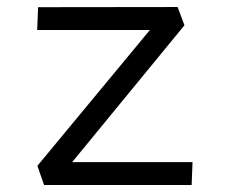

<svg xmlns="http://www.w3.org/2000/svg" viewBox="-20 -527 660 547"><path d="M105.5 0H526L528.5 -65H185.5L505.5 -455L486 -507L88.5 -506.5L86 -441.5H407L86.5 -54.5Z"/></svg>

Font: Monaspace Krypton Light
Style: Regular
Weight: 300
Designer: Riley Cran & the Lettermatic Team
Foundry: Lettermatic
Version: Version 1.101 (Monaspace Krypton)